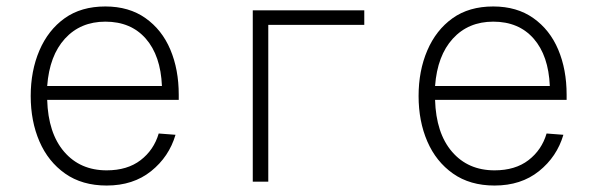

<svg xmlns="http://www.w3.org/2000/svg" viewBox="-20 -562 1840 594"><path d="M310 12Q234 12 181.5 -25Q129 -62 102 -124.5Q75 -187 75 -265Q75 -343 102 -406Q129 -469 180 -505.5Q231 -542 306 -542Q379 -542 430 -506Q481 -470 507 -408.5Q533 -347 533 -269V-253H126Q129 -150 178.5 -92.5Q228 -35 310 -35Q374 -35 415 -66.5Q456 -98 471 -149L523 -145Q503 -77 447.5 -32.5Q392 12 310 12ZM126 -296H481Q477 -390 431 -442.5Q385 -495 306 -495Q229 -495 181 -442.5Q133 -390 126 -296Z M762 0V-530H1107V-485H810V0Z M1510 12Q1434 12 1381.5 -25Q1329 -62 1302 -124.5Q1275 -187 1275 -265Q1275 -343 1302 -406Q1329 -469 1380 -505.5Q1431 -542 1506 -542Q1579 -542 1630 -506Q1681 -470 1707 -408.5Q1733 -347 1733 -269V-253H1326Q1329 -150 1378.5 -92.5Q1428 -35 1510 -35Q1574 -35 1615 -66.5Q1656 -98 1671 -149L1723 -145Q1703 -77 1647.5 -32.5Q1592 12 1510 12ZM1326 -296H1681Q1677 -390 1631 -442.5Q1585 -495 1506 -495Q1429 -495 1381 -442.5Q1333 -390 1326 -296Z"/></svg>

Font: Geist Mono UltraLight
Style: Regular
Weight: 200
Monospace: yes
Designer: Basement.studio, Andrés Briganti, Mateo Zaragoza
Foundry: Basement.studio, Vercel, Andrés Briganti, Guido Ferreyra, Mateo Zaragoza
Version: Version 1.400; ttfautohint (v1.8.4.7-5d5b)